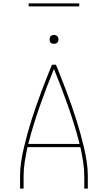

<svg xmlns="http://www.w3.org/2000/svg" viewBox="-20 -1119 640 1139"><path d="M99 0V-74Q99 -117 105.5 -159.5Q112 -202 122 -244.5Q132 -287 143.5 -328.5Q155 -370 168 -411Q181 -452 195.5 -493Q210 -534 225 -574.5Q240 -615 256 -655Q272 -695 288 -735H312Q328 -695 344 -655Q360 -615 375 -574.5Q390 -534 404.5 -493Q419 -452 432 -411Q445 -370 456.5 -328.5Q468 -287 478 -244.5Q488 -202 494.5 -159.5Q501 -117 501 -74V0H480V-74Q480 -117 473 -160.5Q466 -204 457 -246H143Q134 -204 127 -160.5Q120 -117 120 -74V0ZM148 -265H452Q438 -322 420.5 -378.5Q403 -435 383.5 -490.5Q364 -546 343 -601Q322 -656 300 -710Q278 -656 257 -601Q236 -546 216.5 -490.5Q197 -435 179.5 -378.5Q162 -322 148 -265ZM300 -859Q295 -859 289.5 -860.5Q284 -862 280.5 -865.5Q277 -869 275.5 -874.5Q274 -880 274 -885Q274 -890 275.5 -895.5Q277 -901 280.5 -904.5Q284 -908 289.5 -910Q295 -912 300 -912Q305 -912 310.5 -910Q316 -908 319.5 -904.5Q323 -901 325 -895.5Q327 -890 327 -885Q327 -880 325 -874.5Q323 -869 319.5 -865.5Q316 -862 310.5 -860.5Q305 -859 300 -859ZM150 -1081V-1099H450V-1081Z"/></svg>

Font: Iosevka Curly Thin Extended
Style: Regular
Weight: 100
Width: 7
Monospace: yes
Designer: Belleve Invis
Foundry: Belleve Invis
Version: Version 11.1.0; ttfautohint (v1.8.3)